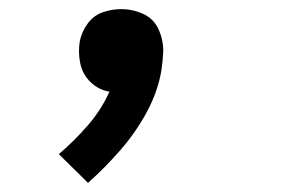

<svg xmlns="http://www.w3.org/2000/svg" viewBox="-20 -196 616 421"><path d="M173 205Q211 171 244.5 132.5Q278 94 302 49.5Q326 5 334 -42Q337 -63 338 -84Q338 -109 327.5 -132Q317 -155 294 -165.5Q271 -176 246 -176Q225 -176 205 -169Q185 -162 172 -144Q159 -126 155 -106Q151 -81 156 -57Q161 -33 178.5 -16Q196 1 220 5Q202 45 172.5 79Q143 113 109 142Z"/></svg>

Font: Iosevka Sparkle SmBdObl
Style: Regular
Weight: 600
Italic angle: -9°
Designer: Belleve Invis
Foundry: Belleve Invis
Version: Version 4.5.0; ttfautohint (v1.8.3)